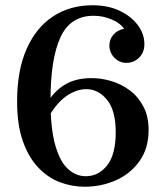

<svg xmlns="http://www.w3.org/2000/svg" viewBox="-20 -700 630 730"><path d="M302 10Q253 10 207 -7.5Q161 -25 124.5 -64Q88 -103 66.5 -164.5Q45 -226 45 -314Q45 -432 81 -513.5Q117 -595 181.5 -637.5Q246 -680 332 -680Q391 -680 435 -659Q479 -638 504 -604.5Q529 -571 529 -532Q529 -501 509 -481Q489 -461 461 -461Q434 -461 415 -480.5Q396 -500 396 -527Q396 -550 410.5 -567.5Q425 -585 452 -591Q436 -613 403.5 -626.5Q371 -640 336 -640Q247 -640 209.5 -557.5Q172 -475 172 -318Q172 -212 190 -148.5Q208 -85 238.5 -57.5Q269 -30 306 -30Q355 -30 387.5 -71.5Q420 -113 420 -197Q420 -280 387 -320.5Q354 -361 308 -361Q269 -361 230 -333Q191 -305 157 -242V-304Q182 -350 224 -376.5Q266 -403 328 -403Q366 -403 404 -391.5Q442 -380 474 -356Q506 -332 525.5 -294.5Q545 -257 545 -206Q545 -136 510.5 -87.5Q476 -39 420.5 -14.5Q365 10 302 10Z"/></svg>

Font: Brygada 1918 SemiBold
Style: Regular
Weight: 600
Designer: Mateusz Machalski | Borys Kosmynka | Przemek Hoffer
Foundry: NIEPODLEGLA 2018
Version: Version 3.006